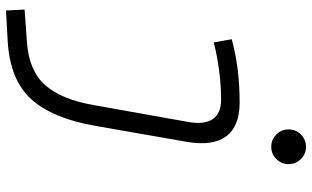

<svg xmlns="http://www.w3.org/2000/svg" viewBox="-216 -568 1018 626"><g transform="rotate(90 293.0 -255.0)"><path d="M14.2 234.4 11.2 173.8 118.7 166Q211.4 159.2 257.8 106.4Q304.2 53.7 322.3 -49.8L377.4 -358.4Q387.2 -411.1 368.7 -439Q350.1 -466.8 305.2 -466.8Q258.3 -466.8 210 -460.4Q161.6 -454.1 118.2 -442.9L107.9 -501.5Q200.7 -527.3 314.5 -527.3Q392.1 -527.3 424.6 -483.4Q457 -439.5 442.4 -354.5L390.1 -55.7Q365.7 83.5 303 152.6Q240.2 221.7 113.3 229ZM458.5 -630.4Q435.1 -630.4 418.5 -647Q401.9 -663.6 401.9 -687Q401.9 -710.4 418.5 -727.1Q435.1 -743.7 458.5 -743.7Q481.9 -743.7 498.5 -727.1Q515.1 -710.4 515.1 -687Q515.1 -663.6 498.5 -647Q481.9 -630.4 458.5 -630.4Z"/></g></svg>

Font: Cascadia Code PL Light
Style: Italic
Weight: 300
Italic angle: -10°
Monospace: yes
Designer: Aaron Bell
Foundry: Saja Typeworks
Version: Version 2404.023; ttfautohint (v1.8.4)